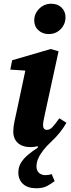

<svg xmlns="http://www.w3.org/2000/svg" viewBox="-20 -774 378 1026"><path d="M174 232Q128 232 103 209Q78 186 78 148Q78 119 92 96Q106 73 130 53Q154 33 182 15V7Q176 9 165 10.5Q154 12 141 12Q100 12 75.5 -10Q51 -32 51 -71Q51 -96 57.5 -126Q64 -156 71 -188L122 -428L157 -394L35 -402L45 -452L251 -512L293 -500L220 -165Q216 -145 213 -130.5Q210 -116 210 -105Q210 -93 215.5 -86.5Q221 -80 231 -80Q246 -80 260 -94.5Q274 -109 297 -142L335 -118Q319 -90 299 -65Q279 -40 254 -17Q229 6 211.5 28.5Q194 51 184.5 72.5Q175 94 175 115Q175 138 188.5 150Q202 162 223 162Q231 162 240 160.5Q249 159 256 156L272 194Q255 207 232.5 219.5Q210 232 174 232ZM240 -592Q208 -592 185.5 -612Q163 -632 163 -665Q163 -701 189.5 -727.5Q216 -754 254 -754Q288 -754 309 -733.5Q330 -713 330 -682Q330 -645 304.5 -618.5Q279 -592 240 -592Z"/></svg>

Font: Source Serif 4
Style: Bold Italic
Weight: 700
Italic angle: -12°
Designer: Frank Grießhammer
Foundry: Adobe Systems Incorporated
Version: Version 4.004;hotconv 1.0.116;makeotfexe 2.5.65601